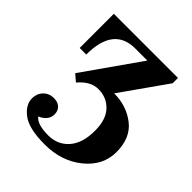

<svg xmlns="http://www.w3.org/2000/svg" viewBox="-203 -866 1009 1009"><g transform="rotate(45 302.0 -361.5)"><path d="M360.8 -683.6H271Q111.3 -683.6 111.3 -479H62.5V-732.9H539.1V-693.4L359.4 -438.5Q451.7 -438.5 519 -386.2Q586.4 -334 586.4 -228.5Q586.4 -128.9 501 -59.6Q415.5 9.8 291 9.8Q173.3 9.8 122.8 -28.6Q72.3 -66.9 72.3 -114.7Q72.3 -150.4 95.2 -173.8Q118.2 -197.3 153.3 -197.3Q182.6 -197.3 199.5 -181.4Q216.3 -165.5 216.3 -138.7Q216.3 -94.2 163.1 -70.3Q188.5 -37.1 270.5 -37.1Q340.3 -37.1 383.8 -86.7Q427.2 -136.2 427.2 -228.5Q427.2 -311 387 -353.5Q346.7 -396 285.6 -396Q226.6 -396 177.2 -336.4L139.6 -368.7Z"/></g></svg>

Font: Munson
Style: Bold
Weight: 700
Designer: Paul James MIller
Foundry: High-Logic / Made with FontCreator
Version: Version 2.10;May 5, 2019;FontCreator 11.5.0.2430 64-bit